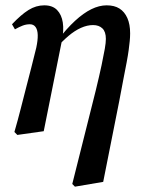

<svg xmlns="http://www.w3.org/2000/svg" viewBox="-20 -494 550 720"><path d="M34 1Q47 -44 57.5 -85.5Q68 -127 78 -165.5Q88 -204 97.5 -241Q107 -278 116 -315Q122 -343 121.5 -362.5Q121 -382 113.5 -392.5Q106 -403 92 -403Q78 -403 65 -398Q52 -393 36 -384L25 -403Q59 -439 87 -456.5Q115 -474 146 -474Q177 -474 194 -456.5Q211 -439 215.5 -409.5Q220 -380 212 -341L144 -2L45 12ZM251 196 304 -15Q325 -97 339 -154.5Q353 -212 361 -250Q369 -288 373 -311Q377 -334 377 -348Q377 -375 364 -387.5Q351 -400 329 -400Q307 -400 283.5 -389.5Q260 -379 236.5 -359Q213 -339 188 -311L185 -343H196Q230 -387 261.5 -416Q293 -445 322.5 -459.5Q352 -474 380 -474Q409 -474 428 -462Q447 -450 457.5 -426.5Q468 -403 468 -369Q468 -355 466.5 -340Q465 -325 462.5 -306Q460 -287 455 -260.5Q450 -234 443 -198.5Q436 -163 427 -114L367 188L261 206Z"/></svg>

Font: Source Serif 4 48pt SemiBold
Style: Italic
Weight: 600
Italic angle: -12°
Designer: Frank Grießhammer
Foundry: Adobe Systems Incorporated
Version: Version 4.004;hotconv 1.0.116;makeotfexe 2.5.65601